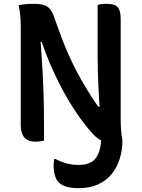

<svg xmlns="http://www.w3.org/2000/svg" viewBox="-20 -729 740 999"><path d="M391 129Q430 129 456 114Q482 99 495 62Q508 25 508 -38Q532 -38 550 -35.5Q568 -33 581 -28Q594 -23 603 -15.5Q612 -8 617 2Q617 52 603 97Q589 142 561 176.5Q533 211 490 230.5Q447 250 390 250Q361 250 340.5 246Q320 242 306.5 235Q293 228 285 219Q272 207 265.5 182.5Q259 158 259 132Q259 122 260 114Q261 106 262 98H268Q301 115 329 122Q357 129 391 129ZM209 2Q201 5 188.5 6.5Q176 8 162 8Q138 8 121.5 -1.5Q105 -11 96.5 -30.5Q88 -50 88 -80Q88 -143 88 -207.5Q88 -272 88 -336.5Q88 -401 88 -465Q88 -529 88 -593Q88 -619 85.5 -647Q83 -675 77 -702Q90 -704 102.5 -706Q115 -708 128.5 -708.5Q142 -709 156 -709Q191 -709 211 -702Q231 -695 243.5 -677.5Q256 -660 266 -628Q281 -587 295 -548Q309 -509 325.5 -470.5Q342 -432 360.5 -394Q379 -356 401 -317Q423 -278 449 -237Q475 -196 506 -153L464 -174H524L500 -150Q497 -187 495 -222Q493 -257 491.5 -292Q490 -327 489 -364Q488 -401 488 -440.5Q488 -480 488 -525Q488 -570 488 -614.5Q488 -659 488 -703Q495 -706 506.5 -707.5Q518 -709 535 -709Q578 -709 593 -691Q608 -673 608 -631Q608 -567 608 -502Q608 -437 608 -371.5Q608 -306 608 -240Q608 -174 608 -107Q608 -80 610 -52.5Q612 -25 617 2Q610 4 601.5 6Q593 8 583.5 9Q574 10 562 10Q528 10 509 2.5Q490 -5 469 -26Q436 -61 398 -113Q360 -165 322 -232Q284 -299 249 -377.5Q214 -456 187 -542L224 -511H169L189 -542Q193 -488 196.5 -438Q200 -388 202.5 -340Q205 -292 206.5 -246Q208 -200 208.5 -156Q209 -112 209 -68Q209 -49 209 -31.5Q209 -14 209 2Z"/></svg>

Font: Recursive Casual SemiBold
Style: Regular
Weight: 600
Version: Version 1.047